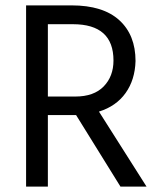

<svg xmlns="http://www.w3.org/2000/svg" viewBox="-20 -694 588 714"><path d="M263 -266H158V0H77V-674H246Q363 -674 423.5 -619Q484 -564 484 -467Q482 -397 447 -348Q412 -299 348 -279L525 0H428ZM251 -604H158V-335H260Q329 -335 365.5 -372.5Q402 -410 402 -469Q402 -604 251 -604Z"/></svg>

Font: Hind Jalandhar
Style: Regular
Weight: 400
Designer: Namrata Goyal
Foundry: Indian Type Foundry
Version: Version 0.702;PS 1.0;hotconv 1.0.81;makeotf.lib2.5.63406